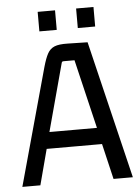

<svg xmlns="http://www.w3.org/2000/svg" viewBox="-55 -837 642 881"><g transform="rotate(-5 265.5 -397.0)"><path d="M521 0H432L391 -174L403 -164H128L141 -174L95 0H12L161 -540Q172 -579 183.5 -600Q195 -621 215.5 -629.5Q236 -638 276 -637L368 -635ZM241 -549 155 -230 147 -240H387L379 -230L301 -558H251Q246 -558 244 -556Q242 -554 241 -549ZM232 -704H152V-794H232ZM409 -704H329V-794H409Z"/></g></svg>

Font: Gemunu Libre ExtraLight Medium
Style: Regular
Weight: 500
Version: Version 1.100